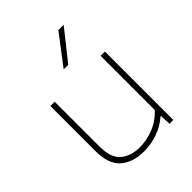

<svg xmlns="http://www.w3.org/2000/svg" viewBox="-227 -935 1071 1071"><g transform="rotate(-45 308.5 -399.5)"><path d="M279 9Q194.5 9 141.8 -35.5Q89 -80 89 -185V-540H123V-186Q123 -96 166.8 -60Q210.5 -24 280 -24Q332.5 -24 387.5 -45.2Q442.5 -66.5 485 -112V-540H519V0H489L486 -64H482Q441 -28 388.5 -9.5Q336 9 279 9ZM286 -632 420 -808H462L322 -632Z"/></g></svg>

Font: Encode Sans Expanded Thin
Style: Regular
Weight: 100
Width: 7
Designer: Multiple Designers
Foundry: Impallari Type
Version: Version 3.000; ttfautohint (v1.8.3) -l 8 -r 50 -G 200 -x 14 